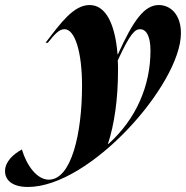

<svg xmlns="http://www.w3.org/2000/svg" viewBox="-183 -540 739 763"><path d="M-163 140C-163 176 -134 203 -72 203C176 203 536 -206 536 -408C536 -483 494 -520 448 -520C390 -520 346 -457 286 -325H284C275 -437 241 -520 173 -520C109 -520 57 -447 -2 -370H7C33 -402 51 -424 73 -424C116 -424 143 -330 143 -200C143 -7 100 174 11 174C-36 174 -77 118 -96 54C-131 73 -163 103 -163 140ZM246 32C271 -45 286 -144 286 -261C286 -274 286 -287 285 -300C335 -409 354 -424 374 -424C396 -424 415 -400 415 -339C415 -199 358 -67 248 32Z"/></svg>

Font: Nyght Serif Bold Italic
Style: Regular
Weight: 700
Italic angle: -16°
Designer: Maksym Kobuzan
Version: Version 0.410;Glyphs 3.1.2 (3151)